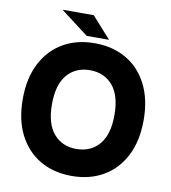

<svg xmlns="http://www.w3.org/2000/svg" viewBox="-93 -930 911 1023"><g transform="rotate(10 363.0 -418.0)"><path d="M362.5 14Q266 14 192.5 -28.5Q119 -71 77.5 -151.5Q36 -232 36 -345Q36 -457.6 77.5 -538.3Q119 -619 192.5 -661.5Q266 -704 362.6 -704Q460.3 -704 533.8 -661.5Q607.4 -619 648.7 -538.3Q690 -457.6 690 -345Q690 -232 648.5 -151.5Q607 -71 533.5 -28.5Q460.1 14 362.5 14ZM362.6 -132Q440 -132 486 -185.5Q532 -239 532 -344.6Q532 -451 486 -504.5Q440 -558 362.6 -558Q286 -558 240 -504.5Q194 -451 194 -344.6Q194 -239 240 -185.5Q286 -132 362.6 -132ZM313 -735 162 -850H331L434 -735Z"/></g></svg>

Font: Radio Canada Big
Style: Regular
Weight: 400
Designer: Étienne Aubert Bonn
Foundry: Coppers and Brasses
Version: Version 1.001